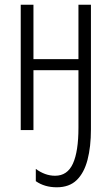

<svg xmlns="http://www.w3.org/2000/svg" viewBox="-20 -552 474 815"><path d="M366 -3Q366 71 351.5 126.5Q337 182 305.5 212.5Q274 243 221 243Q169 243 132 217V165Q151 179 171.5 186.5Q192 194 214 194Q266 194 289.5 142.5Q313 91 313 -10V-254H122V0H68V-532H122V-301H313V-532H366Z"/></svg>

Font: Noto Sans ExtraCondensed Light
Style: Regular
Weight: 300
Width: 2
Designer: Monotype Design Team
Foundry: Monotype Imaging Inc.
Version: Version 2.013; ttfautohint (v1.8.4.7-5d5b)